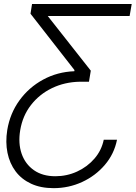

<svg xmlns="http://www.w3.org/2000/svg" viewBox="-20 -748 694 983"><path d="M579.1 -32.7Q564.5 40.5 516.6 96.4Q468.8 152.3 400.4 183.8Q332 215.3 254.4 215.3Q188.5 215.3 139.4 192.6Q90.3 169.9 59.8 129.2Q29.3 88.4 18.3 34.2Q7.3 -20 17.1 -82Q31.2 -167.5 79.6 -234.1Q127.9 -300.8 200.7 -340.3Q273.4 -379.9 360.4 -383.3L361.3 -389.2L136.2 -677.7L144 -727.5H654.3L643.6 -666H223.6L224.1 -666.5L444.8 -386.2L435.5 -329.6H388.7Q311 -328.1 246.3 -296.9Q181.6 -265.6 138.7 -210.4Q95.7 -155.3 83.5 -81.5Q72.3 -14.2 90.8 39.1Q109.4 92.3 153.6 123.3Q197.8 154.3 263.2 154.3Q322.3 154.3 374.5 130.4Q426.8 106.4 463.4 64.2Q500 22 511.2 -32.7Z"/></svg>

Font: Inter 28pt Light
Style: Italic
Weight: 300
Italic angle: -9.3988°
Designer: Rasmus Andersson
Foundry: rsms
Version: Version 4.001;git-66647c0bb